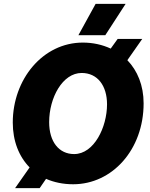

<svg xmlns="http://www.w3.org/2000/svg" viewBox="-20 -936 775 992"><path d="M358 16C560 16 722 -163 722 -402C722 -495 690 -571 638 -625L715 -735H588L552 -685C509 -705 460 -716 408 -716C201 -716 46 -526 46 -303C46 -207 78 -127 133 -71L58 36H185L218 -12C259 6 306 16 358 16ZM363 -140C285 -140 234 -203 234 -305C234 -431 303 -559 402 -559C484 -559 533 -493 533 -397C533 -279 466 -140 363 -140ZM629 -916H474L385 -754H524Z"/></svg>

Font: Fixel Text 20240404 ExtraBold
Style: Italic
Weight: 800
Width: 4
Italic angle: -10°
Designer: AlfaBravo + MacPaw
Foundry: Kyrylo Tkachov, Marchela Mozhyna, Serhii Makarenko, Maria Weinstein, Zakhar Kryvoshyya
Version: Version 1.211;Glyphs 3.2 (3225)